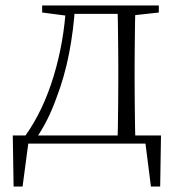

<svg xmlns="http://www.w3.org/2000/svg" viewBox="-20 -528 652 706"><path d="M539 0H61L87 -23L63 158H30L27 -30H572L569 158H535L512 -23ZM412 0Q413 -24 413.5 -64.5Q414 -105 414.5 -148.5Q415 -192 415 -226V-283Q415 -316 414.5 -359.5Q414 -403 413.5 -443.5Q413 -484 412 -508H478Q477 -484 476.5 -443.5Q476 -403 475.5 -359.5Q475 -316 475 -283V-226Q475 -192 475.5 -148.5Q476 -105 476.5 -64.5Q477 -24 478 0ZM135 -482V-508H237V-470H227ZM445 -470V-508H564V-482L456 -470ZM74 -30Q139 -122 177 -247Q215 -372 223 -508H256Q251 -419 234 -331.5Q217 -244 186 -164Q172 -125 153.5 -88Q135 -51 112 -18V-6ZM237 -477V-508H447V-477Z"/></svg>

Font: Noto Serif HK ExtraLight
Style: Regular
Weight: 200
Designer: Ryoko NISHIZUKA 西塚涼子 (kana & ideographs); Frank Grießhammer (Latin, Greek & Cyrillic); Wenlong ZHANG 张文龙 (bopomofo); San
Foundry: Adobe
Version: Version 2.002-H1;hotconv 1.1.0;makeotfexe 2.6.0